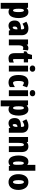

<svg xmlns="http://www.w3.org/2000/svg" viewBox="2191 -2982 1022 5444"><g transform="rotate(90 2702.0 -260.0)"><path d="M319.3 -553.7Q354 -553.7 382.1 -540.5Q410.2 -527.3 428.5 -504.4Q446.8 -481.4 459.7 -453.6Q472.7 -425.8 479.5 -392.6Q492.2 -331.5 492.2 -283Q492.2 -234.4 487.5 -197.8Q482.9 -161.1 470.5 -122.6Q458 -84 439 -55.4Q419.9 -26.9 387.9 -8.8Q356 9.3 315.4 9.3Q261.2 9.3 226.6 -18.6Q228.5 -2.4 228.5 6.8V231H61V-543.9H195.8L208.5 -503.4Q249.5 -553.7 319.3 -553.7ZM276.9 -427.2Q251.5 -427.2 239.5 -395Q227.5 -362.8 227.5 -280Q227.5 -197.3 239 -158Q250.5 -118.7 277.8 -118.7Q322.8 -118.7 322.8 -272.9Q322.8 -427.2 276.9 -427.2Z M596.2 -497.1Q687.5 -554.7 783.9 -554.7Q880.4 -554.7 929.4 -504.6Q978.5 -454.6 978.5 -361.8V0H848.6L833 -43.9Q783.2 9.3 706.5 9.3Q668.9 9.3 640.4 -5.1Q611.8 -19.5 594.7 -44.4Q561.5 -93.8 561.5 -164.6Q561.5 -251 611.3 -294.2Q661.1 -337.4 762.2 -341.8L812 -343.8V-372.1Q812 -435.1 769 -435.1Q732.4 -435.1 651.4 -387.2ZM812 -211.4V-243.7Q806.2 -243.2 795.4 -243.2Q731.9 -237.8 731.9 -163.6Q731.9 -108.9 757.1 -108.9Q782.2 -108.9 797.1 -137Q812 -165 812 -211.4Z M1342.3 -553.7Q1372.6 -553.7 1409.2 -541.5L1391.6 -396Q1352.5 -409.7 1338.9 -409.7Q1302.7 -409.7 1283.9 -376.5Q1265.1 -343.3 1265.1 -279.3V0H1098.6V-543.9H1240.7L1247.6 -504.4Q1282.7 -553.7 1342.3 -553.7Z M1654.8 -543.9H1749.5V-424.3H1654.8V-159.2Q1654.8 -117.2 1676.3 -117.2Q1697.8 -117.2 1753.9 -142.1V-19.5Q1711.9 9.3 1637.7 9.3Q1487.3 9.3 1487.3 -163.6V-424.3H1436.5V-492.7L1502.4 -538.6Q1507.8 -558.1 1520.3 -599.6Q1532.7 -641.1 1537.1 -656.7H1654.8Z M1836.9 -670.2Q1836.9 -706.5 1860.6 -727.3Q1884.3 -748 1925.5 -748Q1966.8 -748 1990.5 -727.1Q2014.2 -706.1 2014.2 -670.2Q2014.2 -634.3 1990 -613.5Q1965.8 -592.8 1925.5 -592.8Q1885.3 -592.8 1861.1 -613.3Q1836.9 -633.8 1836.9 -670.2ZM2008.8 0H1842.3V-543.9H2008.8Z M2318.4 9.3Q2214.8 9.3 2160.6 -61.5Q2106.4 -132.3 2106.4 -272.7Q2106.4 -413.1 2158 -483.4Q2209.5 -553.7 2316.9 -553.7Q2350.6 -553.7 2388.2 -543.2Q2425.8 -532.7 2456.1 -513.2L2411.6 -390.6Q2352.5 -426.3 2330.1 -426.3Q2301.8 -426.3 2288.8 -387.7Q2275.9 -349.1 2275.9 -271Q2275.9 -192.9 2288.6 -155.8Q2301.3 -118.7 2329.6 -118.7Q2367.2 -118.7 2448.2 -170.4V-28.8Q2386.7 9.3 2318.4 9.3Z M2533.2 -670.2Q2533.2 -706.5 2556.9 -727.3Q2580.6 -748 2621.8 -748Q2663.1 -748 2686.8 -727.1Q2710.4 -706.1 2710.4 -670.2Q2710.4 -634.3 2686.3 -613.5Q2662.1 -592.8 2621.8 -592.8Q2581.5 -592.8 2557.4 -613.3Q2533.2 -633.8 2533.2 -670.2ZM2705.1 0H2538.6V-543.9H2705.1Z M3085 -553.7Q3119.6 -553.7 3147.7 -540.5Q3175.8 -527.3 3194.1 -504.4Q3212.4 -481.4 3225.3 -453.6Q3238.3 -425.8 3245.1 -392.6Q3257.8 -331.5 3257.8 -283Q3257.8 -234.4 3253.2 -197.8Q3248.5 -161.1 3236.1 -122.6Q3223.6 -84 3204.6 -55.4Q3185.5 -26.9 3153.6 -8.8Q3121.6 9.3 3081.1 9.3Q3026.9 9.3 2992.2 -18.6Q2994.1 -2.4 2994.1 6.8V231H2826.7V-543.9H2961.4L2974.1 -503.4Q3015.1 -553.7 3085 -553.7ZM3042.5 -427.2Q3017.1 -427.2 3005.1 -395Q2993.2 -362.8 2993.2 -280Q2993.2 -197.3 3004.6 -158Q3016.1 -118.7 3043.5 -118.7Q3088.4 -118.7 3088.4 -272.9Q3088.4 -427.2 3042.5 -427.2Z M3361.8 -497.1Q3453.1 -554.7 3549.6 -554.7Q3646 -554.7 3695.1 -504.6Q3744.1 -454.6 3744.1 -361.8V0H3614.3L3598.6 -43.9Q3548.8 9.3 3472.2 9.3Q3434.6 9.3 3406 -5.1Q3377.4 -19.5 3360.4 -44.4Q3327.1 -93.8 3327.1 -164.6Q3327.1 -251 3377 -294.2Q3426.8 -337.4 3527.8 -341.8L3577.6 -343.8V-372.1Q3577.6 -435.1 3534.7 -435.1Q3498 -435.1 3417 -387.2ZM3577.6 -211.4V-243.7Q3571.8 -243.2 3561 -243.2Q3497.6 -237.8 3497.6 -163.6Q3497.6 -108.9 3522.7 -108.9Q3547.9 -108.9 3562.7 -137Q3577.6 -165 3577.6 -211.4Z M4010.7 -505.4Q4054.7 -553.7 4132.6 -553.7Q4210.4 -553.7 4251.5 -502.7Q4292.5 -451.7 4292.5 -352.1V0H4125V-322.3Q4125 -427.2 4087.9 -427.2Q4073.2 -427.2 4062.7 -418.9Q4052.2 -410.6 4047.1 -399.2Q4042 -387.7 4038.6 -368.4Q4035.2 -349.1 4034.4 -334.2Q4033.7 -319.3 4032.7 -296.4Q4031.7 -273.4 4030.8 -261.7V0H3864.3V-543.9H4002.4Z M4820.3 0H4689.5L4676.8 -39.6Q4635.3 9.3 4565.4 9.3Q4523.9 9.3 4491.5 -9.8Q4459 -28.8 4440.2 -57.6Q4421.4 -86.4 4409.2 -125.5Q4388.7 -190.9 4388.7 -271Q4388.7 -335 4402.3 -396.5Q4416.5 -461.4 4454.6 -506.8Q4473.1 -528.8 4501 -541.3Q4528.8 -553.7 4563 -553.7Q4620.6 -553.7 4655.8 -520.5Q4654.3 -549.8 4654.3 -566.4V-751.5H4820.3ZM4604.5 -425.3Q4558.6 -425.3 4558.6 -269Q4558.6 -191.9 4570.1 -154.5Q4581.5 -117.2 4606 -117.2Q4623 -117.2 4633.5 -127Q4644 -136.7 4647.9 -160.6Q4651.9 -184.6 4652.6 -201.2Q4653.3 -217.8 4653.3 -241.2Q4653.3 -241.2 4653.3 -270Q4653.3 -347.7 4648.7 -366Q4644 -384.3 4638.7 -398.4Q4628.9 -425.3 4604.5 -425.3Z M5333 -429.7Q5365.7 -360.8 5365.7 -272.9Q5365.7 -143.6 5307.4 -67.1Q5249 9.3 5141.1 9.3Q5041 9.3 4979.7 -66.9Q4918.5 -143.1 4918.5 -267.1Q4918.5 -365.7 4952.1 -436.5Q4969.7 -472.2 4995.1 -498Q5020.5 -523.9 5058.3 -538.8Q5096.2 -553.7 5142.8 -553.7Q5189.5 -553.7 5227.5 -537.4Q5265.6 -521 5290.8 -493.9Q5315.9 -466.8 5333 -429.7ZM5142.1 -426.3Q5113.8 -426.3 5100.8 -388.7Q5087.9 -351.1 5087.9 -272.9Q5087.9 -117.7 5142.3 -117.7Q5196.8 -117.7 5196.8 -272Q5196.8 -426.3 5142.1 -426.3Z"/></g></svg>

Font: Open Sans Hebrew Condensed Extra Bold
Style: Regular
Weight: 800
Width: 3
Foundry: Ascender Corporation, Yanek Iontef
Version: Version 2.001;PS 002.001;hotconv 1.0.70;makeotf.lib2.5.58329